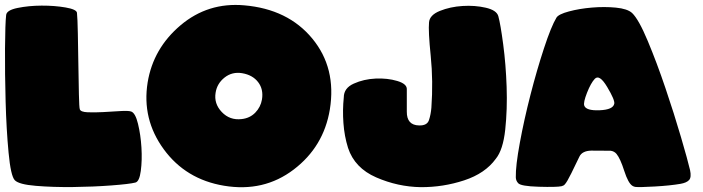

<svg xmlns="http://www.w3.org/2000/svg" viewBox="-20 -773 2903 793"><path d="M297.9 -720.2Q300.3 -697.3 301.5 -634.8Q302.7 -572.3 303.7 -504.9Q304.7 -437.5 305.9 -383.1Q307.1 -328.6 309.6 -321.8Q313 -310.5 342 -309.3Q371.1 -308.1 407 -310.1Q442.9 -312 476.1 -314.2Q509.3 -316.4 521.5 -312.5Q539.1 -306.6 550 -261.5Q561 -216.3 564.2 -163.8Q567.4 -111.3 561.5 -67.1Q555.7 -22.9 539.1 -19Q514.2 -12.7 439.7 -7.1Q365.2 -1.5 282.2 -0.5Q199.2 0.5 128.4 -5.4Q57.6 -11.2 41 -28.8Q24.4 -46.4 15.4 -142.6Q6.3 -238.8 3.2 -354Q0 -469.2 0.7 -573.2Q1.5 -677.2 5.4 -710.9Q7.3 -731 52.7 -740.2Q98.1 -749.5 151.9 -749.8Q205.6 -750 250.7 -742.2Q295.9 -734.4 297.9 -720.2Z M1342.3 -320.8Q1316.9 -167 1193.1 -72.8Q1069.3 21.5 905.3 -5.9Q747.1 -32.2 656.2 -156.7Q565.4 -281.2 589.8 -432.6Q612.8 -573.2 725.8 -668.7Q838.9 -764.2 988.8 -751Q1169.4 -735.4 1269.8 -613.8Q1370.1 -492.2 1342.3 -320.8ZM1062 -362.3Q1068.8 -404.3 1046.1 -433.8Q1023.4 -463.4 980 -470.7Q939 -477.5 907.7 -452.9Q876.5 -428.2 870.6 -390.6Q862.8 -345.2 896 -310.3Q929.2 -275.4 978 -281.2Q1011.7 -284.7 1034.2 -307.6Q1056.6 -330.6 1062 -362.3Z M2027.8 -117.2Q1983.9 -56.6 1897 -28.1Q1810.1 0.5 1717.8 0Q1623 -1.5 1533.9 -40.3Q1444.8 -79.1 1417.5 -162.1Q1402.3 -210.4 1398.4 -264.9Q1394.5 -319.3 1399.9 -370.6Q1399.9 -409.2 1441.2 -427.7Q1482.4 -446.3 1531.5 -448.5Q1580.6 -450.7 1621.1 -438.5Q1661.6 -426.3 1660.2 -403.8Q1660.6 -368.2 1660.2 -312Q1659.7 -255.9 1710.9 -254.9Q1744.1 -253.9 1751.7 -276.9Q1759.3 -299.8 1761.7 -328.1Q1769.5 -438 1759 -541.5Q1748.5 -645 1752 -680.7Q1754.4 -710.9 1796.9 -728Q1839.4 -745.1 1890.4 -748.3Q1941.4 -751.5 1986.1 -741.2Q2030.8 -731 2038.1 -706.5Q2047.4 -672.4 2058.3 -589.8Q2069.3 -507.3 2072.5 -414.3Q2075.7 -321.3 2066.7 -237.5Q2057.6 -153.8 2027.8 -117.2Z M2120.1 -16.6Q2110.8 -26.4 2110.4 -40.5Q2109.4 -87.9 2127 -183.1Q2144.5 -278.3 2170.9 -381.1Q2197.3 -483.9 2226.8 -573.7Q2256.3 -663.6 2278.3 -700.2Q2287.1 -714.4 2329.8 -725.8Q2372.6 -737.3 2424.3 -741.7Q2476.1 -746.1 2523.9 -741.5Q2571.8 -736.8 2590.8 -719.2Q2618.2 -692.9 2655.5 -603.5Q2692.9 -514.2 2728.5 -408.9Q2764.2 -303.7 2792.5 -207Q2820.8 -110.4 2830.1 -70.3Q2836.4 -41 2826.2 -29.5Q2815.9 -18.1 2790.5 -13.7Q2747.6 -6.3 2683.8 -2.7Q2620.1 1 2604 -1Q2597.7 -2 2592.3 -5.4Q2574.7 -16.1 2558.3 -67.1Q2542 -118.2 2526.4 -137.2Q2517.1 -148.4 2502 -150.4L2421.9 -150.9Q2384.3 -149.9 2373 -126Q2358.4 -95.2 2339.8 -57.6Q2321.3 -20 2312.5 -11.2Q2308.1 -5.9 2299.3 -3.9Q2279.3 0.5 2204.8 -1.7Q2130.4 -3.9 2120.1 -16.6ZM2436.5 -447.3Q2420.4 -430.2 2404.5 -389.9Q2388.7 -349.6 2393.1 -336.9Q2400.4 -315.4 2456.3 -317.6Q2512.2 -319.8 2517.1 -344.7Q2520 -359.9 2487.8 -413.8Q2455.6 -467.8 2436.5 -447.3Z"/></svg>

Font: ARCO
Style: Regular
Weight: 700
Designer: Rafael Olivo Díaz, Denis Ignatov
Foundry: Rafael Olivo Díaz
Version: Version 1.10 March 1, 2019